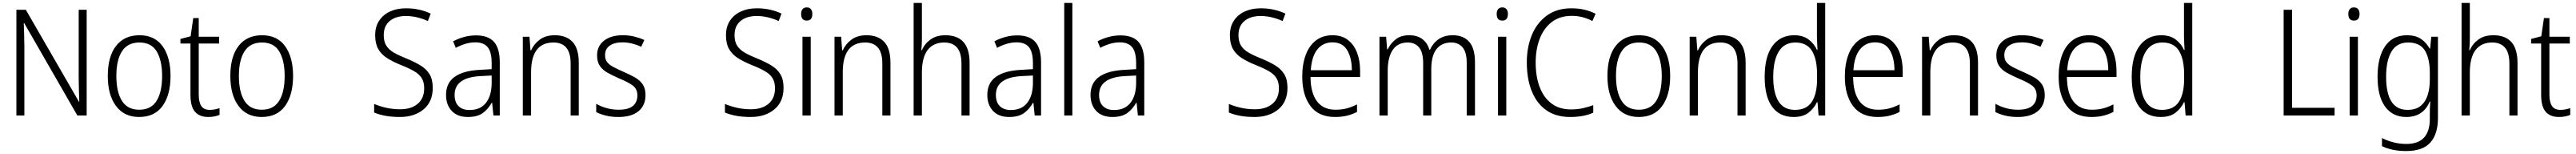

<svg xmlns="http://www.w3.org/2000/svg" viewBox="-20 -780 17449 1040"><path d="M567 0H504L144 -624H141Q142 -587 143.5 -548Q145 -509 145 -466V0H91V-714H155L514 -94H517Q516 -128 514.5 -171.5Q513 -215 513 -251V-714H567Z M1135 -267Q1135 -139 1081 -64.5Q1027 10 922 10Q821 10 765.5 -64.5Q710 -139 710 -267Q710 -398 766 -470Q822 -542 925 -542Q1028 -542 1081.5 -467.5Q1135 -393 1135 -267ZM768 -267Q768 -160 805.5 -99.5Q843 -39 923 -39Q1003 -39 1040.5 -99Q1078 -159 1078 -267Q1078 -370 1042 -431.5Q1006 -493 924 -493Q845 -493 806.5 -434Q768 -375 768 -267Z M1401 -38Q1419 -38 1436.5 -41.5Q1454 -45 1467 -50V-4Q1452 2 1433 6Q1414 10 1391 10Q1331 10 1300.5 -25.5Q1270 -61 1270 -139V-486H1202V-517L1271 -535L1289 -658H1326V-532H1464V-486H1326V-141Q1326 -90 1343.5 -64Q1361 -38 1401 -38Z M1965 -267Q1965 -139 1911 -64.5Q1857 10 1752 10Q1651 10 1595.5 -64.5Q1540 -139 1540 -267Q1540 -398 1596 -470Q1652 -542 1755 -542Q1858 -542 1911.5 -467.5Q1965 -393 1965 -267ZM1598 -267Q1598 -160 1635.5 -99.5Q1673 -39 1753 -39Q1833 -39 1870.5 -99Q1908 -159 1908 -267Q1908 -370 1872 -431.5Q1836 -493 1754 -493Q1675 -493 1636.5 -434Q1598 -375 1598 -267Z M2911 -187Q2911 -93 2849 -41.5Q2787 10 2688 10Q2634 10 2590.5 2Q2547 -6 2514 -20V-78Q2549 -63 2594.5 -52.5Q2640 -42 2690 -42Q2765 -42 2809 -79Q2853 -116 2853 -184Q2853 -225 2836.5 -252Q2820 -279 2784.5 -299.5Q2749 -320 2693 -342Q2641 -363 2602 -387.5Q2563 -412 2542 -448.5Q2521 -485 2521 -542Q2521 -600 2548 -640.5Q2575 -681 2622 -702.5Q2669 -724 2730 -724Q2777 -724 2819.5 -714.5Q2862 -705 2897 -688L2878 -638Q2840 -655 2802.5 -663.5Q2765 -672 2729 -672Q2661 -672 2620 -638.5Q2579 -605 2579 -543Q2579 -499 2596.5 -471.5Q2614 -444 2648 -424.5Q2682 -405 2730 -386Q2787 -363 2827.5 -338.5Q2868 -314 2889.5 -278.5Q2911 -243 2911 -187Z M3204 -541Q3287 -541 3326 -497Q3365 -453 3365 -358V0H3322L3313 -87H3311Q3287 -44 3250.5 -17Q3214 10 3149 10Q3078 10 3039.5 -31Q3001 -72 3001 -139Q3001 -219 3058.5 -260.5Q3116 -302 3226 -308L3310 -313V-352Q3310 -430 3282.5 -462Q3255 -494 3200 -494Q3167 -494 3134 -484.5Q3101 -475 3067 -457L3049 -501Q3082 -519 3122 -530Q3162 -541 3204 -541ZM3232 -266Q3059 -256 3059 -139Q3059 -89 3086 -63Q3113 -37 3160 -37Q3233 -37 3271 -85Q3309 -133 3310 -217V-270Z M3737 -542Q3816 -542 3858 -497Q3900 -452 3900 -356V0H3845V-349Q3845 -423 3815.5 -458Q3786 -493 3729 -493Q3577 -493 3577 -292V0H3521V-532H3566L3573 -440H3577Q3596 -483 3636 -512.5Q3676 -542 3737 -542Z M4352 -138Q4352 -68 4304.5 -29Q4257 10 4169 10Q4121 10 4083 0.5Q4045 -9 4018 -23V-79Q4049 -61 4088.5 -50Q4128 -39 4170 -39Q4236 -39 4266.5 -64.5Q4297 -90 4297 -136Q4297 -179 4265.5 -202.5Q4234 -226 4172 -251Q4129 -270 4095.5 -288.5Q4062 -307 4043 -334.5Q4024 -362 4024 -406Q4024 -469 4071 -505.5Q4118 -542 4198 -542Q4240 -542 4276.5 -533Q4313 -524 4344 -510L4323 -464Q4296 -477 4263 -485.5Q4230 -494 4196 -494Q4141 -494 4109.5 -471.5Q4078 -449 4078 -408Q4078 -378 4092.5 -360Q4107 -342 4134.5 -327.5Q4162 -313 4203 -295Q4245 -277 4279 -258Q4313 -239 4332.5 -211Q4352 -183 4352 -138Z M5287 -187Q5287 -93 5225 -41.5Q5163 10 5064 10Q5010 10 4966.5 2Q4923 -6 4890 -20V-78Q4925 -63 4970.5 -52.5Q5016 -42 5066 -42Q5141 -42 5185 -79Q5229 -116 5229 -184Q5229 -225 5212.5 -252Q5196 -279 5160.5 -299.5Q5125 -320 5069 -342Q5017 -363 4978 -387.5Q4939 -412 4918 -448.5Q4897 -485 4897 -542Q4897 -600 4924 -640.5Q4951 -681 4998 -702.5Q5045 -724 5106 -724Q5153 -724 5195.5 -714.5Q5238 -705 5273 -688L5254 -638Q5216 -655 5178.5 -663.5Q5141 -672 5105 -672Q5037 -672 4996 -638.5Q4955 -605 4955 -543Q4955 -499 4972.5 -471.5Q4990 -444 5024 -424.5Q5058 -405 5106 -386Q5163 -363 5203.5 -338.5Q5244 -314 5265.5 -278.5Q5287 -243 5287 -187Z M5444 -730Q5463 -730 5472.5 -718Q5482 -706 5482 -686Q5482 -641 5444 -641Q5406 -641 5406 -686Q5406 -706 5415.5 -718Q5425 -730 5444 -730ZM5471 -532V0H5415V-532Z M5848 -542Q5927 -542 5969 -497Q6011 -452 6011 -356V0H5956V-349Q5956 -423 5926.5 -458Q5897 -493 5840 -493Q5688 -493 5688 -292V0H5632V-532H5677L5684 -440H5688Q5707 -483 5747 -512.5Q5787 -542 5848 -542Z M6224 -517Q6224 -496 6223 -478Q6222 -460 6220 -441H6224Q6242 -484 6282 -513Q6322 -542 6383 -542Q6464 -542 6505.5 -496Q6547 -450 6547 -354V0H6492V-348Q6492 -424 6462 -458.5Q6432 -493 6376 -493Q6302 -493 6263 -442.5Q6224 -392 6224 -289V0H6168V-760H6224Z M6870 -541Q6953 -541 6992 -497Q7031 -453 7031 -358V0H6988L6979 -87H6977Q6953 -44 6916.5 -17Q6880 10 6815 10Q6744 10 6705.5 -31Q6667 -72 6667 -139Q6667 -219 6724.5 -260.5Q6782 -302 6892 -308L6976 -313V-352Q6976 -430 6948.5 -462Q6921 -494 6866 -494Q6833 -494 6800 -484.5Q6767 -475 6733 -457L6715 -501Q6748 -519 6788 -530Q6828 -541 6870 -541ZM6898 -266Q6725 -256 6725 -139Q6725 -89 6752 -63Q6779 -37 6826 -37Q6899 -37 6937 -85Q6975 -133 6976 -217V-270Z M7243 0H7188V-760H7243Z M7569 -541Q7652 -541 7691 -497Q7730 -453 7730 -358V0H7687L7678 -87H7676Q7652 -44 7615.5 -17Q7579 10 7514 10Q7443 10 7404.5 -31Q7366 -72 7366 -139Q7366 -219 7423.5 -260.5Q7481 -302 7591 -308L7675 -313V-352Q7675 -430 7647.5 -462Q7620 -494 7565 -494Q7532 -494 7499 -484.5Q7466 -475 7432 -457L7414 -501Q7447 -519 7487 -530Q7527 -541 7569 -541ZM7597 -266Q7424 -256 7424 -139Q7424 -89 7451 -63Q7478 -37 7525 -37Q7598 -37 7636 -85Q7674 -133 7675 -217V-270Z M8700 -187Q8700 -93 8638 -41.5Q8576 10 8477 10Q8423 10 8379.5 2Q8336 -6 8303 -20V-78Q8338 -63 8383.5 -52.5Q8429 -42 8479 -42Q8554 -42 8598 -79Q8642 -116 8642 -184Q8642 -225 8625.5 -252Q8609 -279 8573.5 -299.5Q8538 -320 8482 -342Q8430 -363 8391 -387.5Q8352 -412 8331 -448.5Q8310 -485 8310 -542Q8310 -600 8337 -640.5Q8364 -681 8411 -702.5Q8458 -724 8519 -724Q8566 -724 8608.5 -714.5Q8651 -705 8686 -688L8667 -638Q8629 -655 8591.5 -663.5Q8554 -672 8518 -672Q8450 -672 8409 -638.5Q8368 -605 8368 -543Q8368 -499 8385.5 -471.5Q8403 -444 8437 -424.5Q8471 -405 8519 -386Q8576 -363 8616.5 -338.5Q8657 -314 8678.5 -278.5Q8700 -243 8700 -187Z M9006 -542Q9068 -542 9109.5 -510Q9151 -478 9171.5 -423.5Q9192 -369 9192 -300V-260H8856Q8857 -152 8900 -95.5Q8943 -39 9025 -39Q9066 -39 9099.5 -47.5Q9133 -56 9171 -75V-24Q9137 -7 9101.5 1.5Q9066 10 9022 10Q8911 10 8855.5 -64Q8800 -138 8800 -263Q8800 -346 8823.5 -409Q8847 -472 8893 -507Q8939 -542 9006 -542ZM9005 -494Q8941 -494 8902.5 -446.5Q8864 -399 8858 -306H9136Q9136 -388 9104.5 -441Q9073 -494 9005 -494Z M9820 -542Q9891 -542 9930.5 -498Q9970 -454 9970 -359V0H9914V-355Q9914 -427 9886 -460Q9858 -493 9810 -493Q9744 -493 9709 -448Q9674 -403 9674 -313V0H9619V-352Q9619 -427 9591 -460Q9563 -493 9515 -493Q9447 -493 9413 -443Q9379 -393 9379 -304V0H9323V-532H9368L9375 -447H9379Q9397 -486 9432.5 -514Q9468 -542 9525 -542Q9579 -542 9613.5 -516Q9648 -490 9661 -444H9665Q9686 -490 9724.5 -516Q9763 -542 9820 -542Z M10155 -730Q10174 -730 10183.5 -718Q10193 -706 10193 -686Q10193 -641 10155 -641Q10117 -641 10117 -686Q10117 -706 10126.5 -718Q10136 -730 10155 -730ZM10182 -532V0H10126V-532Z M10625 -673Q10545 -673 10490.5 -631.5Q10436 -590 10408.5 -518.5Q10381 -447 10381 -358Q10381 -262 10408.5 -191Q10436 -120 10489 -80.5Q10542 -41 10620 -41Q10665 -41 10702 -49.5Q10739 -58 10771 -70V-19Q10740 -5 10701.5 2.5Q10663 10 10614 10Q10519 10 10454 -35Q10389 -80 10355 -163Q10321 -246 10321 -359Q10321 -462 10355.5 -544.5Q10390 -627 10457.5 -675.5Q10525 -724 10624 -724Q10714 -724 10787 -687L10765 -638Q10699 -673 10625 -673Z M11292 -267Q11292 -139 11238 -64.5Q11184 10 11079 10Q10978 10 10922.5 -64.5Q10867 -139 10867 -267Q10867 -398 10923 -470Q10979 -542 11082 -542Q11185 -542 11238.5 -467.5Q11292 -393 11292 -267ZM10925 -267Q10925 -160 10962.5 -99.5Q11000 -39 11080 -39Q11160 -39 11197.5 -99Q11235 -159 11235 -267Q11235 -370 11199 -431.5Q11163 -493 11081 -493Q11002 -493 10963.5 -434Q10925 -375 10925 -267Z M11640 -542Q11719 -542 11761 -497Q11803 -452 11803 -356V0H11748V-349Q11748 -423 11718.5 -458Q11689 -493 11632 -493Q11480 -493 11480 -292V0H11424V-532H11469L11476 -440H11480Q11499 -483 11539 -512.5Q11579 -542 11640 -542Z M12129 10Q12033 10 11982.5 -59Q11932 -128 11932 -261Q11932 -398 11985 -470Q12038 -542 12132 -542Q12192 -542 12230 -513Q12268 -484 12286 -443H12290Q12289 -466 12287.5 -490.5Q12286 -515 12286 -535V-760H12342V0H12297L12290 -90H12286Q12267 -49 12229.5 -19.5Q12192 10 12129 10ZM12137 -38Q12216 -38 12251.5 -92.5Q12287 -147 12287 -248V-276Q12287 -381 12252 -437Q12217 -493 12140 -493Q12066 -493 12028 -433Q11990 -373 11990 -260Q11990 -152 12026 -95Q12062 -38 12137 -38Z M12681 -542Q12743 -542 12784.5 -510Q12826 -478 12846.5 -423.5Q12867 -369 12867 -300V-260H12531Q12532 -152 12575 -95.5Q12618 -39 12700 -39Q12741 -39 12774.5 -47.5Q12808 -56 12846 -75V-24Q12812 -7 12776.5 1.5Q12741 10 12697 10Q12586 10 12530.5 -64Q12475 -138 12475 -263Q12475 -346 12498.5 -409Q12522 -472 12568 -507Q12614 -542 12681 -542ZM12680 -494Q12616 -494 12577.5 -446.5Q12539 -399 12533 -306H12811Q12811 -388 12779.5 -441Q12748 -494 12680 -494Z M13214 -542Q13293 -542 13335 -497Q13377 -452 13377 -356V0H13322V-349Q13322 -423 13292.5 -458Q13263 -493 13206 -493Q13054 -493 13054 -292V0H12998V-532H13043L13050 -440H13054Q13073 -483 13113 -512.5Q13153 -542 13214 -542Z M13829 -138Q13829 -68 13781.5 -29Q13734 10 13646 10Q13598 10 13560 0.5Q13522 -9 13495 -23V-79Q13526 -61 13565.5 -50Q13605 -39 13647 -39Q13713 -39 13743.5 -64.5Q13774 -90 13774 -136Q13774 -179 13742.5 -202.5Q13711 -226 13649 -251Q13606 -270 13572.5 -288.5Q13539 -307 13520 -334.5Q13501 -362 13501 -406Q13501 -469 13548 -505.5Q13595 -542 13675 -542Q13717 -542 13753.5 -533Q13790 -524 13821 -510L13800 -464Q13773 -477 13740 -485.5Q13707 -494 13673 -494Q13618 -494 13586.5 -471.5Q13555 -449 13555 -408Q13555 -378 13569.5 -360Q13584 -342 13611.5 -327.5Q13639 -313 13680 -295Q13722 -277 13756 -258Q13790 -239 13809.5 -211Q13829 -183 13829 -138Z M14129 -542Q14191 -542 14232.5 -510Q14274 -478 14294.5 -423.5Q14315 -369 14315 -300V-260H13979Q13980 -152 14023 -95.5Q14066 -39 14148 -39Q14189 -39 14222.5 -47.5Q14256 -56 14294 -75V-24Q14260 -7 14224.5 1.5Q14189 10 14145 10Q14034 10 13978.5 -64Q13923 -138 13923 -263Q13923 -346 13946.5 -409Q13970 -472 14016 -507Q14062 -542 14129 -542ZM14128 -494Q14064 -494 14025.5 -446.5Q13987 -399 13981 -306H14259Q14259 -388 14227.5 -441Q14196 -494 14128 -494Z M14615 10Q14519 10 14468.5 -59Q14418 -128 14418 -261Q14418 -398 14471 -470Q14524 -542 14618 -542Q14678 -542 14716 -513Q14754 -484 14772 -443H14776Q14775 -466 14773.5 -490.5Q14772 -515 14772 -535V-760H14828V0H14783L14776 -90H14772Q14753 -49 14715.5 -19.5Q14678 10 14615 10ZM14623 -38Q14702 -38 14737.5 -92.5Q14773 -147 14773 -248V-276Q14773 -381 14738 -437Q14703 -493 14626 -493Q14552 -493 14514 -433Q14476 -373 14476 -260Q14476 -152 14512 -95Q14548 -38 14623 -38Z M15447 0V-714H15504V-52H15792V0Z M15923 -730Q15942 -730 15951.5 -718Q15961 -706 15961 -686Q15961 -641 15923 -641Q15885 -641 15885 -686Q15885 -706 15894.5 -718Q15904 -730 15923 -730ZM15950 -532V0H15894V-532Z M16283 -542Q16340 -542 16376.5 -517.5Q16413 -493 16436 -452H16439L16447 -532H16492V18Q16492 124 16441 182Q16390 240 16277 240Q16227 240 16187 231.5Q16147 223 16113 207V152Q16148 170 16189.5 181Q16231 192 16278 192Q16359 192 16398 149Q16437 106 16437 24V-8Q16437 -28 16437.5 -49.5Q16438 -71 16440 -94H16436Q16416 -44 16376 -17Q16336 10 16277 10Q16186 10 16134.5 -59.5Q16083 -129 16083 -262Q16083 -393 16134 -467.5Q16185 -542 16283 -542ZM16290 -493Q16214 -493 16177.5 -432Q16141 -371 16141 -262Q16141 -38 16286 -38Q16342 -38 16375 -65Q16408 -92 16422.5 -138Q16437 -184 16437 -241V-287Q16437 -385 16403.5 -439Q16370 -493 16290 -493Z M16708 -517Q16708 -496 16707 -478Q16706 -460 16704 -441H16708Q16726 -484 16766 -513Q16806 -542 16867 -542Q16948 -542 16989.5 -496Q17031 -450 17031 -354V0H16976V-348Q16976 -424 16946 -458.5Q16916 -493 16860 -493Q16786 -493 16747 -442.5Q16708 -392 16708 -289V0H16652V-760H16708Z M17322 -38Q17340 -38 17357.5 -41.5Q17375 -45 17388 -50V-4Q17373 2 17354 6Q17335 10 17312 10Q17252 10 17221.5 -25.5Q17191 -61 17191 -139V-486H17123V-517L17192 -535L17210 -658H17247V-532H17385V-486H17247V-141Q17247 -90 17264.5 -64Q17282 -38 17322 -38Z"/></svg>

Font: Noto Sans Sinhala SemiCondensed Light
Style: Regular
Weight: 300
Width: 4
Designer: Jelle Bosma - Monotype Design Team
Foundry: Monotype Imaging Inc.
Version: Version 2.006; ttfautohint (v1.8.4.7-5d5b)